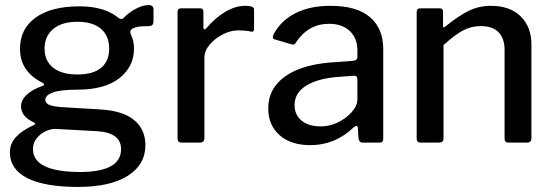

<svg xmlns="http://www.w3.org/2000/svg" viewBox="-20 -563 2183 758"><path d="M586 -525V-480Q586 -460 569 -460Q553 -460 539 -459Q525 -458 515 -455Q502 -451 497.5 -445.5Q493 -440 495 -432Q496 -429 502.5 -412Q509 -395 509 -371Q509 -300 451.5 -254.5Q394 -209 285 -209Q219 -209 189 -198Q159 -187 159 -169Q159 -154 178 -147.5Q197 -141 242 -139L375 -131Q465 -126 509.5 -89Q554 -52 554 10Q554 87 484.5 131Q415 175 288 175Q156 175 87.5 140Q19 105 19 38Q19 4 43 -22Q67 -48 113 -69Q125 -75 113 -80Q63 -103 63 -144Q63 -168 85.5 -189Q108 -210 148 -224Q154 -226 154 -229Q154 -233 148 -236Q103 -259 81 -292Q59 -325 59 -371Q59 -449 120.5 -493.5Q182 -538 294 -538Q392 -538 447 -493Q454 -488 458 -488Q464 -488 470 -494Q489 -514 516.5 -528.5Q544 -543 567 -543Q586 -543 586 -525ZM411 -371Q411 -421 379 -449Q347 -477 285 -477Q224 -477 190 -448.5Q156 -420 156 -371Q156 -323 189.5 -296Q223 -269 285 -269Q348 -269 379.5 -295.5Q411 -322 411 -371ZM201 -54Q182 -55 160.5 -45Q139 -35 124.5 -16.5Q110 2 110 25Q110 116 298 116Q376 116 417 93.5Q458 71 458 26Q458 -39 364 -45Z M681 -16V-515Q681 -530 694 -530H771Q783 -530 783 -517V-454Q783 -448 786.5 -447Q790 -446 794 -451Q831 -494 870.5 -517Q910 -540 948 -540Q983 -540 983 -526V-448Q983 -436 972 -438Q953 -443 919 -443Q891 -443 860 -427.5Q829 -412 808 -387Q787 -362 787 -336V-17Q787 0 768 0H697Q681 0 681 -16Z M1205 10Q1128 10 1083.5 -29.5Q1039 -69 1039 -135Q1039 -216 1109.5 -264Q1180 -312 1310 -318L1375 -323Q1391 -325 1391 -338V-363Q1391 -412 1361 -440.5Q1331 -469 1279 -469Q1197 -469 1148 -395Q1145 -389 1141.5 -387.5Q1138 -386 1131 -388L1063 -408Q1057 -410 1057 -416Q1057 -420 1060 -427Q1088 -481 1145.5 -510.5Q1203 -540 1284 -540Q1389 -540 1441 -495Q1493 -450 1493 -370V-17Q1493 -7 1489.5 -3.5Q1486 0 1478 0H1411Q1397 0 1395 -20L1393 -58Q1391 -66 1387 -66Q1384 -66 1376 -60Q1303 10 1205 10ZM1377 -264 1323 -260Q1240 -255 1191.5 -226.5Q1143 -198 1143 -148Q1143 -109 1171 -86.5Q1199 -64 1246 -64Q1300 -64 1348 -101Q1391 -136 1391 -171V-249Q1391 -265 1377 -264Z M1625 -16V-515Q1625 -530 1638 -530H1717Q1729 -530 1729 -517V-462Q1729 -456 1731.5 -455Q1734 -454 1739 -459Q1791 -501 1831 -520.5Q1871 -540 1918 -540Q1993 -540 2035.5 -498.5Q2078 -457 2078 -387V-18Q2078 0 2061 0H1987Q1972 0 1972 -16V-366Q1972 -411 1948.5 -435.5Q1925 -460 1878 -460Q1840 -460 1807.5 -442.5Q1775 -425 1731 -385V-17Q1731 -8 1726.5 -4Q1722 0 1712 0H1641Q1625 0 1625 -16Z"/></svg>

Font: Libre Franklin Medium
Style: Regular
Weight: 500
Designer: Pablo Impallari, Rodrigo Fuenzalida
Foundry: Impallari Type
Version: Version 1.002; ttfautohint (v1.5)